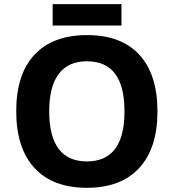

<svg xmlns="http://www.w3.org/2000/svg" viewBox="-20 -894 836 924"><path d="M233.4 -874H564.5V-771H233.4ZM737.8 -357.9Q737.8 -180.7 649.9 -85.4Q562 9.8 397.9 9.8Q233.9 9.8 146 -85.4Q58.1 -180.7 58.1 -358.9Q58.1 -537.1 146.2 -631.1Q234.4 -725.1 398.9 -725.1Q563.5 -725.1 650.6 -630.4Q737.8 -535.6 737.8 -357.9ZM216.8 -357.9Q216.8 -238.3 262.2 -177.7Q307.6 -117.2 397.9 -117.2Q579.1 -117.2 579.1 -357.9Q579.1 -599.1 398.9 -599.1Q308.6 -599.1 262.7 -538.3Q216.8 -477.5 216.8 -357.9Z"/></svg>

Font: Zoram GWebM
Style: Bold
Weight: 700
Foundry: Ascender Corporation
Version: Version 1.000